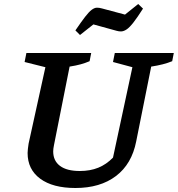

<svg xmlns="http://www.w3.org/2000/svg" viewBox="-20 -929 889 960"><path d="M357 11Q244 11 181 -35.5Q118 -82 118 -164Q118 -174 119.5 -185Q121 -196 123 -211L207 -593L103 -619L112 -664H436L428 -623Q407 -614 383.5 -607.5Q360 -601 328 -596L250 -204Q248 -194 247 -186.5Q246 -179 246 -172Q246 -125 280 -99.5Q314 -74 379 -74Q431 -74 471.5 -90.5Q512 -107 545 -141L642 -593L545 -619L554 -664H849L841 -623Q819 -614 793.5 -607.5Q768 -601 736 -596L661 -222Q639 -109 560 -49Q481 11 357 11ZM380 -754 357 -777Q387 -821 406 -845.5Q425 -870 438.5 -880Q452 -890 463.5 -890.5Q475 -891 489 -887L605 -856L671 -909L695 -886Q667 -842 647.5 -817Q628 -792 614 -782.5Q600 -773 588 -772Q576 -771 563 -775L447 -807Z"/></svg>

Font: Piazzolla Thin
Style: Bold Italic
Weight: 700
Italic angle: -11.3°
Version: Version 2.005